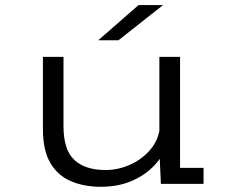

<svg xmlns="http://www.w3.org/2000/svg" viewBox="-20 -724 915 756"><path d="M377.5 11.5Q310.5 11.5 258.8 -10.8Q207 -33 178 -82.8Q149 -132.5 149 -215.5V-500H230V-227Q230 -133.5 273 -94Q316 -54.5 395.5 -54.5Q443.5 -54.5 488.8 -74Q534 -93.5 566.2 -128.2Q598.5 -163 607.5 -208.5V-500H689V-63H781.5V0H613.5L609 -98.5Q574.5 -49.5 514.8 -19Q455 11.5 377.5 11.5ZM446.5 -565.5H367L525.5 -704H622Z"/></svg>

Font: Trispace SemiExpanded Light
Style: Regular
Weight: 300
Width: 6
Designer: Tyler Finck
Foundry: Etcetera Type Company
Version: Version 1.210; ttfautohint (v1.8.3)